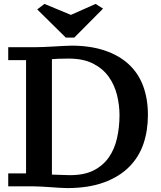

<svg xmlns="http://www.w3.org/2000/svg" viewBox="-20 -946 822 980"><path d="M22 5V-61H113V-639H22V-705H155Q174 -705 199 -706Q224 -707 251 -708.5Q278 -710 303 -711.5Q328 -713 345 -713Q440 -713 513.5 -688.5Q587 -664 636.5 -618.5Q686 -573 710.5 -507.5Q735 -442 735 -359Q735 -279 712 -211.5Q689 -144 638.5 -93.5Q588 -43 509.5 -14.5Q431 14 322 14Q305 14 284 12.5Q263 11 239.5 9.5Q216 8 192.5 6.5Q169 5 148 5ZM330 -647Q302 -647 277 -646Q252 -645 245 -644V-55Q242 -55 255.5 -54.5Q269 -54 285.5 -53.5Q302 -53 317 -52.5Q332 -52 338 -52Q410 -52 457.5 -76Q505 -100 534.5 -141.5Q564 -183 577 -239.5Q590 -296 590 -359Q590 -408 577.5 -460Q565 -512 535 -554Q505 -596 455 -621.5Q405 -647 330 -647ZM468 -926 506 -902 359 -754H316L170 -898L207 -926L342 -870Z"/></svg>

Font: PT Serif Caption
Style: Semibold
Weight: 600
Designer: A.Korolkova, O.Umpeleva, V.Yefimov
Foundry: ParaType Ltd
Version: Version 1.00;May 2, 2020;FontCreator 12.0.0.2544 64-bit